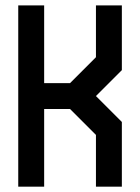

<svg xmlns="http://www.w3.org/2000/svg" viewBox="-20 -704 528 724"><path d="M48.8 -683.6H146.5V-390.6H244.1L341.8 -488.3V-683.6H439.5V-439.5L341.8 -341.8L439.5 -244.1V0H341.8V-195.3L244.1 -293H146.5V0H48.8Z"/></svg>

Font: BabelStone Runic Staveless Rule
Style: Regular
Weight: 400
Designer: Andrew West
Foundry: BabelStone
Version: Version 3.002 March 14, 2022